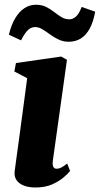

<svg xmlns="http://www.w3.org/2000/svg" viewBox="-20 -800 432 830"><path d="M133 10.5Q103 10.5 81.8 1.8Q60.5 -7 50.5 -22.8Q40.5 -38.5 43.5 -60Q45.5 -79 49.8 -107.8Q54 -136.5 59 -174.5Q64 -212.5 70.2 -257.8Q76.5 -303 83.2 -354.5Q90 -406 97.5 -462L42 -491L49 -527.5L244.5 -555.5L269.5 -541.5L208.5 -106Q206 -88 210.2 -79.2Q214.5 -70.5 225 -70.5Q234.5 -70.5 244.5 -75.5Q254.5 -80.5 270.5 -93L283 -61Q275 -50.5 255.8 -33.8Q236.5 -17 206 -3.2Q175.5 10.5 133 10.5ZM18.5 -650Q28.5 -692.5 45.8 -721.2Q63 -750 85.8 -764.8Q108.5 -779.5 135.5 -779.5Q160.5 -779.5 179.2 -770.2Q198 -761 214 -748.2Q230 -735.5 245.8 -726Q261.5 -716.5 280.5 -716.5Q294.5 -716.5 308 -728Q321.5 -739.5 333 -770L391.5 -749.5Q383.5 -705.5 367.8 -676.5Q352 -647.5 329.2 -633.5Q306.5 -619.5 277 -619.5Q253.5 -619.5 233.5 -629Q213.5 -638.5 196.2 -651.2Q179 -664 163.2 -673.5Q147.5 -683 132 -683Q113.5 -683 99.5 -668.8Q85.5 -654.5 71 -625.5Z"/></svg>

Font: Merriweather 48pt Black
Style: Italic
Weight: 900
Italic angle: -7.8°
Version: Version 2.101